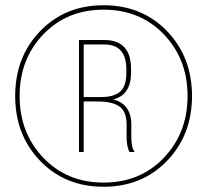

<svg xmlns="http://www.w3.org/2000/svg" viewBox="-20 -717 792 734"><path d="M133.5 -598Q229 -697 376 -697Q523 -697 618.5 -598Q714 -499 714 -350Q714 -201 618.5 -102Q523 -3 376 -3Q229 -3 133.5 -102Q38 -201 38 -350Q38 -499 133.5 -598ZM606.5 -585.5Q516 -680 376 -680Q236 -680 145.5 -585.5Q55 -491 55 -350Q55 -209 145.5 -114Q236 -19 376 -19Q516 -19 606.5 -114Q697 -209 697 -350Q697 -491 606.5 -585.5ZM282 -564H379Q481 -564 481 -453V-439Q481 -354 413 -337Q482 -319 482 -240V-194Q482 -151 495 -136H475Q464 -157 464 -194V-240Q464 -291 436.5 -310Q409 -329 356 -329H300V-136H282ZM300 -346H367Q416 -346 439.5 -367Q463 -388 463 -437V-452Q463 -547 379 -547H300Z"/></svg>

Font: Bebas Neue Light
Style: Regular
Weight: 300
Designer: Ryoichi Tsunekawa
Foundry: Ryoichi Tsunekawa
Version: Version 001.003; ttfautohint (v1.5.65-e2d9)